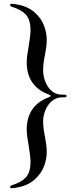

<svg xmlns="http://www.w3.org/2000/svg" viewBox="-20 -883 412 1006"><path d="M33 96Q33 91 41 88Q95 71 117.5 44Q140 17 140 -35Q140 -63 130 -121Q120 -177 120 -203Q120 -330 235 -373Q246 -378 246 -380Q246 -383 235 -388Q120 -431 120 -557Q120 -584 130 -640Q140 -696 140 -725Q140 -777 117.5 -804Q95 -831 41 -848Q33 -851 33 -856Q33 -863 40 -863Q54 -863 67 -860Q125 -850 160.5 -819Q196 -788 210.5 -749Q225 -710 225 -675Q225 -650 221 -627Q217 -604 216 -598Q206 -550 206 -516Q206 -467 232.5 -427Q259 -387 306 -387H316Q329 -387 329 -380Q329 -373 316 -373H306Q275 -373 252.5 -354Q230 -335 218 -306Q206 -277 206 -248Q206 -214 216 -164Q217 -158 221 -134Q225 -110 225 -85Q225 -50 210.5 -11.5Q196 27 160.5 58.5Q125 90 67 100Q53 103 40 103Q33 103 33 96Z"/></svg>

Font: Shippori Mincho B1 Medium
Style: Regular
Weight: 500
Designer: FONTDASU
Foundry: FONTDASU / Google Inc. / but / Adobe
Version: Version 3.110; ttfautohint (v1.8.3)